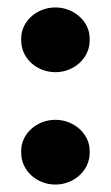

<svg xmlns="http://www.w3.org/2000/svg" viewBox="-20 -483 299 516"><path d="M129 -289C179 -289 221 -327 221 -374V-380C221 -425 179 -463 129 -463C78 -463 37 -425 37 -380V-374C37 -327 78 -289 129 -289ZM129 13C179 13 221 -25 221 -72V-78C221 -123 179 -161 129 -161C78 -161 37 -123 37 -78V-72C37 -25 78 13 129 13Z"/></svg>

Font: Fixel Display Bold
Style: Bold
Weight: 700
Designer: AlfaBravo + MacPaw
Foundry: Kyrylo Tkachov, Marchela Mozhyna, Serhii Makarenko, Maria Weinstein, Zakhar Kryvoshyya
Version: Version 1.211